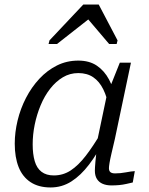

<svg xmlns="http://www.w3.org/2000/svg" viewBox="-20 -814 657 846"><path d="M490 -376 461 -337Q452 -386 435 -420.5Q418 -455 391 -473.5Q364 -492 325 -492Q288 -492 257 -473.5Q226 -455 201 -423Q176 -391 159 -350Q142 -309 133 -265Q124 -221 124 -178Q124 -135 133 -104Q142 -73 163 -57Q184 -41 217 -41Q258 -41 291.5 -63Q325 -85 357.5 -127Q390 -169 426 -230L441 -200Q409 -137 372.5 -89Q336 -41 294.5 -14.5Q253 12 203 12Q150 12 114.5 -11.5Q79 -35 62 -78Q45 -121 45 -181Q45 -231 57.5 -283Q70 -335 94.5 -382.5Q119 -430 153.5 -467Q188 -504 231 -525.5Q274 -547 325 -547Q374 -547 407 -524.5Q440 -502 460.5 -463.5Q481 -425 490 -376ZM557 -538 486 -201Q477 -163 471 -137Q465 -111 462.5 -95.5Q460 -80 460 -73Q460 -61 466.5 -55.5Q473 -50 487 -50Q511 -50 534 -54.5Q557 -59 574 -60L565 -10Q552 -7 536.5 -3.5Q521 0 505 1.5Q489 3 471 3Q449 3 432.5 -4Q416 -11 407 -25.5Q398 -40 398 -62Q398 -74 400.5 -102.5Q403 -131 408 -165L402 -163L453 -406L458 -413L508 -538ZM415 -794H347L198 -636L194 -620H231L389 -744L348 -753L461 -620H494L498 -636Z"/></svg>

Font: Roboto Serif 20pt Light
Style: Italic
Weight: 300
Italic angle: -10°
Version: Version 1.007